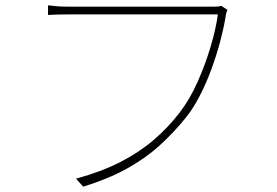

<svg xmlns="http://www.w3.org/2000/svg" viewBox="-20 -701 1040 720"><path d="M833 -664Q830 -657 828.5 -652Q827 -647 825 -633Q818 -591 804.5 -541Q791 -491 772 -439.5Q753 -388 729 -341.5Q705 -295 677 -260Q631 -203 578 -155Q525 -107 455.5 -68.5Q386 -30 292 -1L265 -31Q360 -57 430.5 -93Q501 -129 555.5 -175.5Q610 -222 653 -278Q691 -327 720.5 -393Q750 -459 770 -526.5Q790 -594 797 -647Q783 -647 740 -647Q697 -647 637.5 -647Q578 -647 513 -647Q448 -647 389.5 -647Q331 -647 290.5 -647Q250 -647 240 -647Q215 -647 197 -646.5Q179 -646 160 -645V-681Q173 -680 185 -678.5Q197 -677 211 -676.5Q225 -676 241 -676Q249 -676 280.5 -676Q312 -676 358.5 -676Q405 -676 459 -676Q513 -676 566.5 -676Q620 -676 666 -676Q712 -676 743 -676Q774 -676 781 -676Q789 -676 795.5 -676.5Q802 -677 810 -679Z"/></svg>

Font: Noto Sans TC
Style: Regular
Weight: 100
Designer: Ryoko NISHIZUKA 西塚涼子 (kana, bopomofo & ideographs); Paul D. Hunt (Latin, Greek & Cyrillic); Sandoll Communications 산돌커뮤니
Foundry: Adobe
Version: Version 2.004;hotconv 1.0.118;makeotfexe 2.5.65603